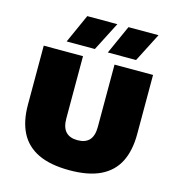

<svg xmlns="http://www.w3.org/2000/svg" viewBox="-118 -908 942 1018"><g transform="rotate(15 353.0 -399.0)"><path d="M355 8Q250 8 183.2 -24Q116.5 -56 84.8 -118Q53 -180 53 -270.5V-595H268.5V-253Q268.5 -204 290.5 -180.5Q312.5 -157 355 -157Q398 -157 419.8 -180.5Q441.5 -204 441.5 -253V-595H653V-270.5Q653 -180 621.8 -118Q590.5 -56 524.8 -24Q459 8 355 8ZM390.5 -648 461.5 -806H626.5L545.5 -648ZM164.5 -648 235.5 -806H400.5L319.5 -648Z"/></g></svg>

Font: Encode Sans SC Condensed Thin Black
Style: Regular
Weight: 900
Version: Version 3.002